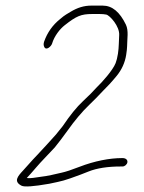

<svg xmlns="http://www.w3.org/2000/svg" viewBox="-20 -645 513 685"><path d="M421.8 -81H414.8C371.5 -81 317 -70.6 263.6 -49.9C236 -39.1 214.8 -32.1 199.8 -28.9C173.7 -23.2 153.7 -17.4 123.7 -14C106.8 -12.1 89.6 -7.6 75.6 -10C86 -21.4 96.1 -32.1 108.8 -47.4C124.1 -65.8 159.5 -101.5 175.4 -119L197.3 -147C204.4 -156.3 212 -166.7 220.2 -178C246.6 -215.3 272.7 -246.3 298.5 -271C308.3 -280.3 316 -288 321.8 -294L348.7 -322.1C361.8 -334.8 378.2 -352.2 396.4 -374.4C414.5 -396.6 425.7 -421.4 430.1 -448.8C432.2 -462.3 433.3 -472.3 433.4 -479C433.6 -507.6 439.5 -535 429.2 -557C407.3 -602.3 380.5 -625 346.2 -625H306C279.7 -625 256.3 -617.7 232 -603L215.4 -593C209.9 -589.7 202.9 -584.3 194.4 -577C167.8 -555.7 148.9 -529 137.5 -496.8C134.9 -489.3 135.1 -482.7 138.2 -476.9C145.6 -463.3 163.2 -480.5 165.8 -489.5C174 -517 193.9 -541.8 210.9 -555C252.5 -587.8 269.3 -595 308.8 -595H335.6C344.8 -595 352.6 -594.3 359 -593C371.7 -590.4 407.6 -551 405.2 -519C403.7 -499.2 404.6 -477.2 400.8 -453.3C398.6 -439.4 395.8 -428.3 392.5 -419.8C382.4 -394.1 343.8 -351.1 325.7 -334C313.5 -320.1 296.6 -303.2 275.3 -283.3C253.9 -263.4 230 -234 203.7 -195L179.6 -165C160.3 -143.7 133.2 -113.2 112 -91.2C89.2 -67.6 81.8 -57.6 61.7 -36C43.3 -16.2 27.4 2.3 56.7 17.5C66.7 22.7 99.7 20.4 155.6 10.6C204.8 0.1 205.3 1.1 267.5 -22L295.6 -33C325.3 -45 364.6 -51 410.1 -51H417.1C425 -51 433.2 -58.1 434.5 -66C435.7 -73.9 429.8 -81 417.1 -81Z"/></svg>

Font: MewTooHand
Style: CondIta
Weight: 400
Designer: Mew Too, Robert Jablonski
Version: Version 0.77